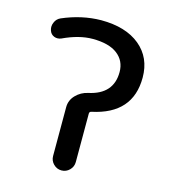

<svg xmlns="http://www.w3.org/2000/svg" viewBox="-111 -852 807 917"><g transform="rotate(15 293.0 -393.0)"><path d="M343.8 -329.1Q334 -327.1 334 -317.4V-78.1Q334 -54.7 317.4 -38.1Q300.8 -21.5 277.8 -21.5Q254.9 -21.5 238.3 -38.1Q221.7 -54.7 221.7 -78.1V-319.3Q221.7 -353.5 246.1 -378.9Q270.5 -404.3 305.7 -412.1Q424.8 -437.5 424.8 -546.9Q424.8 -602.5 382.8 -634.8Q340.8 -667 259.8 -667Q193.4 -667 114.3 -629.9Q105.5 -626 95.7 -626Q87.9 -626 80.1 -628.9Q62.5 -635.7 56.6 -654.3Q53.7 -663.1 53.7 -671.9Q53.7 -682.6 58.6 -693.4Q66.4 -712.9 85.9 -721.7Q180.7 -762.7 276.4 -763.7Q398.4 -763.7 468.3 -706.1Q538.1 -648.4 538.1 -549.8Q538.1 -370.1 343.8 -329.1Z"/></g></svg>

Font: Gen Jyuu GothicX Medium
Style: Regular
Weight: 500
Designer: Ryoko NISHIZUKA (kana &amp; ideographs); Paul D. Hunt (Latin, Greek &amp; Cyrillic); Wenlong ZHANG (bopomofo); Sandoll C
Version: Version 1.058.20140828